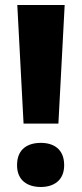

<svg xmlns="http://www.w3.org/2000/svg" viewBox="-20 -734 326 766"><path d="M213 -241 238 -714H49L74 -241ZM48 -75C48 -13 91 12 143 12C193 12 236 -13 236 -75C236 -140 193 -164 143 -164C91 -164 48 -140 48 -75Z"/></svg>

Font: Noto Sans Lao UI ExtBd
Style: Regular
Weight: 800
Designer: Monotype Design Team
Foundry: Monotype Imaging Inc.
Version: Version 2.000